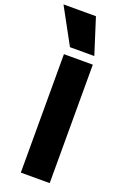

<svg xmlns="http://www.w3.org/2000/svg" viewBox="-212 -1056 727 1112"><g transform="rotate(20 151.5 -500.0)"><path d="M75 0V-730H253V0ZM94 -780 -26 -1000H174L244 -780Z"/></g></svg>

Font: M PLUS 1 Thin ExtraBold
Style: Regular
Weight: 800
Version: Version 1.001